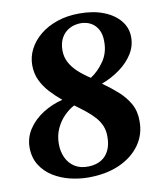

<svg xmlns="http://www.w3.org/2000/svg" viewBox="-85 -819 750 897"><g transform="rotate(-10 290.0 -370.0)"><path d="M262 11Q219.5 11 176 0.5Q132.5 -10 96.2 -32.5Q60 -55 37.8 -90Q15.5 -125 15 -173.5Q15 -221 41.2 -260.8Q67.5 -300.5 111 -328Q154.5 -355.5 204.5 -367.5Q176 -391 150.5 -418.5Q125 -446 109.5 -478.8Q94 -511.5 94 -551Q94 -590.5 112.5 -626.5Q131 -662.5 165.5 -690.8Q200 -719 247.5 -735Q295 -751 353 -751Q419.5 -751 468.8 -731.2Q518 -711.5 545 -677.5Q572 -643.5 572 -601.5Q572.5 -559 549.8 -522.2Q527 -485.5 488 -456.8Q449 -428 400 -409.5Q438 -383 470.5 -354Q503 -325 523 -289.5Q543 -254 542.5 -206.5Q543 -143.5 507.8 -94.2Q472.5 -45 409.8 -17Q347 11 262 11ZM353.5 -445.5Q390 -469 417.5 -509Q445 -549 444.5 -601.5Q445 -635 432.8 -658Q420.5 -681 399.2 -693Q378 -705 350.5 -705Q321 -705 297 -692Q273 -679 259 -654.2Q245 -629.5 245 -594.5Q245 -563.5 258.5 -537.8Q272 -512 296.2 -489.5Q320.5 -467 353.5 -445.5ZM272 -39.5Q307 -40.5 331.8 -55.2Q356.5 -70 369.5 -97.5Q382.5 -125 382 -163.5Q382 -190.5 373 -212.5Q364 -234.5 347 -254Q330 -273.5 306.8 -292.2Q283.5 -311 254.5 -332Q229.5 -319.5 205.8 -295.5Q182 -271.5 167.2 -238.8Q152.5 -206 152.5 -167Q152.5 -131 166 -101.8Q179.5 -72.5 206 -55.5Q232.5 -38.5 272 -39.5Z"/></g></svg>

Font: Merriweather 60pt Black
Style: Italic
Weight: 900
Italic angle: -7.8°
Version: Version 2.101